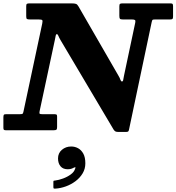

<svg xmlns="http://www.w3.org/2000/svg" viewBox="-65 -770 1043 1135"><path d="M278 166.5Q278 195.5 292.8 213Q307.5 230.5 335 230.5Q346 230.5 354.5 228.2Q363 226 369.5 222Q376 218.5 379.8 219Q383.5 219.5 379 227.5Q373.5 246.5 353.2 261.2Q333 276 307.8 285.2Q282.5 294.5 261.5 297Q256 297.5 253.2 298.2Q250.5 299 250.5 305V335Q250.5 343 253 344.2Q255.5 345.5 263 345Q293.5 343 324.5 331.8Q355.5 320.5 381.5 301Q407.5 281.5 423.5 254.8Q439.5 228 439.5 195.5Q439.5 160 427.5 138.2Q415.5 116.5 396.5 106.2Q377.5 96 356 96Q324 96 301 115.5Q278 135 278 166.5ZM161.5 -655Q181.5 -655 184.8 -650.8Q188 -646.5 184.5 -630L74 -111.5Q71.5 -100.5 69 -97.8Q66.5 -95 52.5 -95H-28Q-40 -95 -42.5 -91Q-45 -87 -45 -75V-15Q-45 -5.5 -42 -2.8Q-39 0 -30 0H252Q264 0 268.2 -3.2Q272.5 -6.5 272.5 -19V-81.5Q272.5 -91.5 268 -93.2Q263.5 -95 254.5 -95H185.5Q171.5 -95 169.2 -97.8Q167 -100.5 169 -112L259 -532.5Q263 -549.5 264.2 -558.8Q265.5 -568 271 -568Q276.5 -568 280.2 -558Q284 -548 292.5 -533.5L606.5 -4Q611.5 3.5 617 6.8Q622.5 10 635 10H680Q690.5 10 693.5 6.5Q696.5 3 698 -5.5L831.5 -638.5Q834 -650.5 837 -652.8Q840 -655 854 -655H940Q952 -655 955 -658.5Q958 -662 958 -673.5V-732.5Q958 -743.5 955.2 -746.8Q952.5 -750 941.5 -750H660Q648 -750 644.2 -747Q640.5 -744 640.5 -732V-676.5Q640.5 -663 644 -659Q647.5 -655 661 -655H714Q728.5 -655 732.8 -651.5Q737 -648 734.5 -636L668 -322.5Q664.5 -305.5 663.2 -297Q662 -288.5 656 -288.5Q650 -288.5 646.5 -299.2Q643 -310 635 -323L399 -732Q392.5 -743.5 384.8 -746.8Q377 -750 358 -750H109.5Q98 -750 94 -747.2Q90 -744.5 90 -733V-674Q90 -661 94 -658Q98 -655 111.5 -655Z"/></svg>

Font: Besley
Style: Bold Italic
Weight: 700
Italic angle: -13°
Designer: Owen Earl
Foundry: indestructible type*
Version: Version 2.001